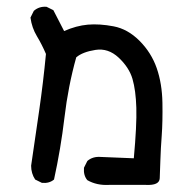

<svg xmlns="http://www.w3.org/2000/svg" viewBox="-20 -427 540 557"><path d="M295.9 109.4Q260.7 111.3 233.4 95.7Q221.7 82 223.6 59.6L233.4 40Q249 26.4 272.5 28.3L368.2 32.2Q377 -63.5 375.5 -114.3Q374 -165 364.3 -198.2Q354.5 -231.4 324.2 -259.8Q293.9 -288.1 256.8 -282.2Q219.7 -276.4 201.2 -260.7Q177.7 -176.8 167 -85.9Q156.2 4.9 136.7 93.8Q123 105.5 101.6 103.5L82 93.8Q70.3 76.2 70.3 53.7Q82 -26.4 93.8 -107.4Q105.5 -188.5 113.3 -270.5Q101.6 -297.9 86.9 -322.3Q72.3 -346.7 68.4 -376L78.1 -395.5Q93.8 -409.2 115.2 -407.2L134.8 -397.5L166 -336.9Q201.2 -352.5 234.9 -355.5Q268.6 -358.4 309.6 -350.6Q350.6 -342.8 384.8 -308.6Q418.9 -274.4 434.6 -229.5Q450.2 -184.6 451.2 -128.9Q452.1 -73.2 449.2 -34.2Q446.3 4.9 445.3 37.1Q444.3 69.3 443.4 90.3Q442.4 111.3 403.3 109.4Z"/></svg>

Font: NaikaiFont
Style: Regular
Weight: 400
Version: Version 1.67